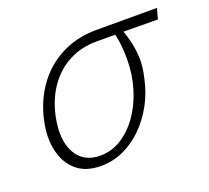

<svg xmlns="http://www.w3.org/2000/svg" viewBox="-81 -510 673 617"><g transform="rotate(-20 255.0 -202.0)"><path d="M168 6Q117 6 86 -20Q55 -46 44 -91Q33 -136 45 -193Q59 -257 93.5 -305.5Q128 -354 180.5 -381.5Q233 -409 298 -410H510L500 -374Q438 -375 382 -375Q326 -375 290 -375Q238 -375 196 -353Q154 -331 125.5 -290.5Q97 -250 85 -195Q69 -117 94.5 -71.5Q120 -26 177 -26Q220 -26 256.5 -51.5Q293 -77 319 -120.5Q345 -164 356 -217Q361 -239 362.5 -263Q364 -287 363 -309.5Q362 -332 359 -352Q356 -372 350 -386L376 -393Q385 -371 392.5 -343.5Q400 -316 402 -283Q404 -250 394 -210Q385 -166 364 -127Q343 -88 313 -58Q283 -28 246 -11Q209 6 168 6Z"/></g></svg>

Font: Ysabeau Office ExtraLight
Style: Italic
Weight: 250
Italic angle: -12°
Designer: Christian Thalmann (Catharsis Fonts)
Version: Version 2.001;gftools[0.9.30]; featfreeze: tnum,lnum,ss02